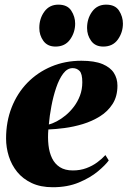

<svg xmlns="http://www.w3.org/2000/svg" viewBox="-20 -774 536 806"><path d="M436.5 -100.5Q422.5 -81 390.8 -54.5Q359 -28 311.2 -8Q263.5 12 201.5 12Q150.5 12 113.2 -5.5Q76 -23 52.2 -52.2Q28.5 -81.5 17 -118Q5.5 -154.5 5.5 -192.5Q5.5 -263.5 29 -323.2Q52.5 -383 95.2 -426.8Q138 -470.5 195.8 -494.8Q253.5 -519 321.5 -519Q376.5 -519 409.8 -505.2Q443 -491.5 458 -468Q473 -444.5 473 -414.5Q473 -369.5 452.8 -337.8Q432.5 -306 399.5 -285.5Q366.5 -265 327.8 -253.2Q289 -241.5 250.8 -236.5Q212.5 -231.5 183 -230.5Q180 -196 183.5 -164.8Q187 -133.5 198.5 -109.8Q210 -86 231.5 -72.2Q253 -58.5 286 -58.5Q316.5 -58.5 342.2 -68Q368 -77.5 388.2 -92.5Q408.5 -107.5 422.5 -123ZM285 -488Q262.5 -488 245.2 -465Q228 -442 215.8 -405.8Q203.5 -369.5 195.8 -328.5Q188 -287.5 185 -251.5Q200 -255 218.5 -264.8Q237 -274.5 255.8 -290Q274.5 -305.5 290.2 -326.2Q306 -347 315.8 -372.8Q325.5 -398.5 325.5 -429Q325.5 -464.5 314 -476.2Q302.5 -488 285 -488ZM213 -578.5Q179.5 -578.5 162.2 -602.2Q145 -626 145 -656.5Q145 -696 166.2 -725.2Q187.5 -754.5 225 -754.5Q263 -754.5 279.2 -729.2Q295.5 -704 295.5 -675Q295.5 -638 274.2 -608.2Q253 -578.5 213 -578.5ZM413.5 -578.5Q380 -578.5 362.8 -602.2Q345.5 -626 345.5 -656.5Q345.5 -696 366.8 -725.2Q388 -754.5 425.5 -754.5Q463.5 -754.5 479.8 -729.2Q496 -704 496 -675Q496 -638 474.8 -608.2Q453.5 -578.5 413.5 -578.5Z"/></svg>

Font: Merriweather 144pt Black
Style: Italic
Weight: 900
Italic angle: -7.8°
Version: Version 2.101